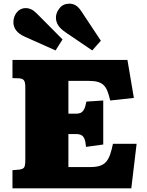

<svg xmlns="http://www.w3.org/2000/svg" viewBox="-20 -1027 799 1047"><path d="M48 0V-99L84 -102Q102 -104 110 -112Q118 -120 118 -154V-552Q118 -579 110.5 -589Q103 -599 82 -600L48 -601V-700H675L710 -493L581 -479Q574 -509 566 -529.5Q558 -550 545.5 -562.5Q533 -575 513 -580.5Q493 -586 463 -586H353V-407H395Q410 -407 420.5 -412Q431 -417 438.5 -431Q446 -445 451 -473L543 -479V-239L449 -226Q447 -253 441 -268.5Q435 -284 424 -290Q413 -296 393 -296H353V-116H472Q504 -116 525 -123Q546 -130 559 -145Q572 -160 580.5 -184.5Q589 -209 596 -243H725L696 0ZM483 -752 340 -849Q309 -870 297 -889.5Q285 -909 285 -932Q285 -957 304.5 -982Q324 -1007 359 -1007Q375 -1007 390.5 -999Q406 -991 422 -968L530 -805ZM283 -752 115 -827Q82 -842 67.5 -862Q53 -882 53 -905Q53 -937 72 -960Q91 -983 121 -983Q135 -983 149.5 -976.5Q164 -970 182 -952L321 -812Z"/></svg>

Font: Literata Variable Black
Style: Regular
Weight: 900
Designer: Latin by Veronika Burian and Jose Scaglione. Greek by Irene Vlachou. Cyrillic by Vera Evstafieva.
Foundry: TypeTogether
Version: Version 3.021